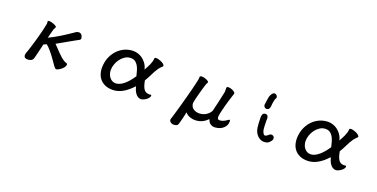

<svg xmlns="http://www.w3.org/2000/svg" viewBox="-22 -1365 4544 2315"><g transform="rotate(20 2250.0 -207.5)"><path d="M346.7 -471.7Q345.7 -482.4 363.8 -482.4Q381.8 -482.4 403.8 -476.1Q425.8 -469.7 444.3 -460Q462.9 -450.2 462.9 -443.4Q462.9 -429.7 456.1 -421.9Q449.2 -414.1 447.3 -406.2Q436.5 -368.2 429.7 -342.3Q422.9 -316.4 416 -288.1Q453.1 -305.7 487.8 -324.7Q522.5 -343.8 556.6 -364.7Q590.8 -385.7 626.5 -409.2Q662.1 -432.6 702.1 -460Q710.9 -467.8 723.1 -472.7Q735.4 -477.5 749 -477.5Q759.8 -477.5 767.6 -473.6Q775.4 -469.7 780.8 -464.4Q786.1 -459 789.1 -453.6Q792 -448.2 792 -445.3Q802.7 -422.9 799.3 -411.6Q795.9 -400.4 782.2 -392.6Q785.2 -394.5 773.9 -388.7Q762.7 -382.8 742.2 -371.6Q721.7 -360.4 694.8 -345.2Q668 -330.1 639.2 -313.5Q610.4 -296.9 581.5 -280.8Q552.7 -264.6 528.3 -251Q543.9 -236.3 565.4 -213.4Q586.9 -190.4 610.4 -166Q633.8 -141.6 658.2 -120.6Q682.6 -99.6 703.1 -88.9Q710.9 -84 718.3 -81.5Q725.6 -79.1 731.4 -77.1Q737.3 -75.2 740.7 -72.3Q744.1 -69.3 744.1 -63.5Q744.1 -45.9 731.4 -27.8Q718.8 -9.8 701.7 3.9Q684.6 17.6 667 26.4Q649.4 35.2 640.6 35.2Q627.9 35.2 608.4 8.8Q588.9 -17.6 565.4 -52.7Q526.4 -108.4 492.7 -148.4Q459 -188.5 430.7 -210Q424.8 -206.1 414.1 -201.7Q403.3 -197.3 393.6 -192.4Q388.7 -169.9 382.3 -143.1Q376 -116.2 369.6 -89.8Q363.3 -63.5 357.4 -40.5Q351.6 -17.6 347.7 -2.9Q339.8 22.5 320.8 32.2Q301.8 42 276.4 42Q238.3 42 230.5 18.6Q222.7 -4.9 237.3 -38.1Q242.2 -48.8 250.5 -75.2Q258.8 -101.6 269.5 -136.2Q280.3 -170.9 292 -211.9Q303.7 -252.9 314.5 -293.5Q325.2 -334 334 -371.1Q342.8 -408.2 347.7 -436.5Q349.6 -446.3 349.1 -454.1Q348.6 -461.9 346.7 -471.7Z M1643.6 -326.2Q1653.3 -344.7 1664.6 -364.7Q1675.8 -384.8 1685.5 -406.2Q1695.3 -427.7 1701.7 -449.7Q1708 -471.7 1709 -494.1Q1710.9 -502.9 1723.6 -504.4Q1736.3 -505.9 1753.9 -502Q1771.5 -498 1790 -490.2Q1808.6 -482.4 1822.3 -472.7Q1835.9 -462.9 1840.8 -452.1Q1845.7 -441.4 1835 -432.6Q1830.1 -428.7 1823.7 -422.4Q1817.4 -416 1811.5 -409.2Q1805.7 -402.3 1800.3 -396.5Q1794.9 -390.6 1793 -386.7Q1764.6 -344.7 1742.7 -298.3Q1720.7 -252 1692.4 -205.1Q1706.1 -128.9 1729.5 -96.7Q1752.9 -64.5 1796.9 -64.5Q1804.7 -64.5 1810.5 -65.9Q1816.4 -67.4 1818.4 -67.4Q1827.1 -67.4 1827.1 -56.6Q1827.1 -43 1816.4 -28.8Q1805.7 -14.6 1789.6 -2.9Q1773.4 8.8 1755.4 16.6Q1737.3 24.4 1722.7 24.4Q1700.2 24.4 1683.1 13.2Q1666 2 1652.8 -16.1Q1639.6 -34.2 1630.4 -56.6Q1621.1 -79.1 1615.2 -101.6Q1556.6 -36.1 1493.2 0Q1429.7 36.1 1362.3 36.1Q1306.6 36.1 1265.1 17.6Q1223.6 -1 1197.3 -33.7Q1170.9 -66.4 1160.2 -111.8Q1149.4 -157.2 1155.3 -210Q1161.1 -269.5 1185.5 -320.8Q1210 -372.1 1248.5 -410.2Q1287.1 -448.2 1337.4 -469.7Q1387.7 -491.2 1444.3 -491.2Q1470.7 -491.2 1501.5 -481.9Q1532.2 -472.7 1560.1 -452.6Q1587.9 -432.6 1610.4 -401.4Q1632.8 -370.1 1643.6 -326.2ZM1579.1 -216.8Q1570.3 -254.9 1560.1 -288.1Q1549.8 -321.3 1534.7 -346.2Q1519.5 -371.1 1497.6 -385.7Q1475.6 -400.4 1442.4 -400.4Q1402.3 -400.4 1369.6 -379.4Q1336.9 -358.4 1313 -326.7Q1289.1 -294.9 1275.9 -256.8Q1262.7 -218.8 1262.7 -184.6Q1262.7 -156.2 1270.5 -132.3Q1278.3 -108.4 1293 -89.8Q1307.6 -71.3 1327.6 -61Q1347.7 -50.8 1372.1 -50.8Q1398.4 -50.8 1425.3 -63.5Q1452.1 -76.2 1478.5 -98.1Q1504.9 -120.1 1530.3 -150.9Q1555.7 -181.6 1579.1 -216.8Z M2296.9 -470.7Q2301.8 -483.4 2320.8 -483.9Q2339.8 -484.4 2360.8 -478Q2381.8 -471.7 2398.4 -461.9Q2415 -452.1 2415 -445.3Q2415 -438.5 2409.2 -429.2Q2403.3 -419.9 2401.4 -414.1Q2397.5 -403.3 2393.1 -388.7Q2388.7 -374 2383.8 -357.9Q2378.9 -341.8 2374 -325.2Q2369.1 -308.6 2366.2 -295.9Q2363.3 -285.2 2358.4 -267.1Q2353.5 -249 2348.1 -228.5Q2342.8 -208 2338.4 -187Q2334 -166 2331.1 -149.4Q2331.1 -124 2340.8 -106Q2350.6 -87.9 2366.2 -76.7Q2381.8 -65.4 2401.9 -60.1Q2421.9 -54.7 2442.4 -54.7Q2458 -54.7 2478 -59.1Q2498 -63.5 2517.6 -73.2Q2537.1 -83 2555.2 -99.6Q2573.2 -116.2 2585.9 -139.6Q2599.6 -198.2 2614.3 -260.3Q2628.9 -322.3 2643.6 -393.6Q2646.5 -404.3 2646 -417Q2645.5 -429.7 2645 -440.4Q2644.5 -451.2 2646 -459.5Q2647.5 -467.8 2653.3 -469.7Q2666 -473.6 2683.6 -470.7Q2701.2 -467.8 2717.8 -460.9Q2734.4 -454.1 2746.1 -444.8Q2757.8 -435.5 2758.8 -425.8Q2759.8 -419.9 2756.8 -415.5Q2753.9 -411.1 2753.9 -406.2Q2749 -392.6 2741.2 -367.7Q2733.4 -342.8 2724.1 -312.5Q2714.8 -282.2 2706.1 -249.5Q2697.3 -216.8 2689.9 -186.5Q2682.6 -156.2 2677.7 -131.8Q2672.9 -107.4 2672.9 -93.8Q2672.9 -80.1 2678.7 -70.3Q2684.6 -60.5 2704.1 -60.5Q2718.8 -60.5 2741.7 -67.9Q2764.6 -75.2 2799.8 -100.6Q2807.6 -108.4 2815.4 -107.4Q2823.2 -106.4 2823.2 -91.8Q2823.2 -51.8 2805.7 -26.4Q2788.1 -1 2764.2 13.7Q2740.2 28.3 2714.4 33.7Q2688.5 39.1 2671.9 39.1Q2650.4 39.1 2635.3 32.2Q2620.1 25.4 2609.9 15.1Q2599.6 4.9 2593.3 -7.8Q2586.9 -20.5 2583 -32.2Q2571.3 -21.5 2556.6 -8.8Q2542 3.9 2522 14.6Q2502 25.4 2476.6 32.2Q2451.2 39.1 2418.9 39.1Q2407.2 39.1 2391.1 36.6Q2375 34.2 2358.4 28.3Q2341.8 22.5 2325.2 12.2Q2308.6 2 2295.9 -14.6Q2293 1 2287.6 24.4Q2282.2 47.9 2276.4 71.8Q2270.5 95.7 2264.6 117.2Q2258.8 138.7 2254.9 150.4Q2247.1 178.7 2193.4 178.7Q2189.5 178.7 2179.7 175.8Q2169.9 172.9 2160.6 166Q2151.4 159.2 2145.5 148.9Q2139.6 138.7 2144.5 125Q2151.4 103.5 2166 55.2Q2180.7 6.8 2197.3 -53.2Q2213.9 -113.3 2231.9 -179.2Q2250 -245.1 2264.6 -303.2Q2279.3 -361.3 2288.6 -403.8Q2297.9 -446.3 2297.9 -460Q2297.9 -462.9 2297.4 -465.3Q2296.9 -467.8 2296.9 -470.7Z M3282.2 1Q3236.3 -4.9 3203.1 -43Q3169.9 -81.1 3163.1 -136.7Q3156.2 -192.4 3156.2 -251Q3152.3 -284.2 3168 -311.5Q3183.6 -325.2 3205.1 -323.2L3224.6 -313.5Q3240.2 -288.1 3234.4 -252.9Q3236.3 -161.1 3240.2 -135.7Q3244.1 -110.4 3258.3 -88.9Q3272.5 -67.4 3293 -78.6Q3313.5 -89.8 3325.2 -102.5Q3338.9 -114.3 3360.4 -112.3L3379.9 -102.5Q3391.6 -86.9 3389.6 -65.4L3379.9 -45.9Q3366.2 -26.4 3348.6 -12.7Q3331.1 1 3282.2 1ZM3213.9 -392.6Q3201.2 -383.8 3186.5 -382.8Q3168 -383.8 3154.3 -401.4L3148.4 -421.9Q3156.2 -464.8 3161.1 -509.3Q3166 -553.7 3197.3 -585.9L3217.8 -592.8Q3236.3 -590.8 3251 -573.2L3256.8 -551.8Q3243.2 -529.3 3237.8 -503.4Q3232.4 -477.5 3228.5 -428.7Q3226.6 -407.2 3213.9 -392.6Z M4143.6 -326.2Q4153.3 -344.7 4164.6 -364.7Q4175.8 -384.8 4185.5 -406.2Q4195.3 -427.7 4201.7 -449.7Q4208 -471.7 4209 -494.1Q4210.9 -502.9 4223.6 -504.4Q4236.3 -505.9 4253.9 -502Q4271.5 -498 4290 -490.2Q4308.6 -482.4 4322.3 -472.7Q4335.9 -462.9 4340.8 -452.1Q4345.7 -441.4 4335 -432.6Q4330.1 -428.7 4323.7 -422.4Q4317.4 -416 4311.5 -409.2Q4305.7 -402.3 4300.3 -396.5Q4294.9 -390.6 4293 -386.7Q4264.6 -344.7 4242.7 -298.3Q4220.7 -252 4192.4 -205.1Q4206.1 -128.9 4229.5 -96.7Q4252.9 -64.5 4296.9 -64.5Q4304.7 -64.5 4310.5 -65.9Q4316.4 -67.4 4318.4 -67.4Q4327.1 -67.4 4327.1 -56.6Q4327.1 -43 4316.4 -28.8Q4305.7 -14.6 4289.6 -2.9Q4273.4 8.8 4255.4 16.6Q4237.3 24.4 4222.7 24.4Q4200.2 24.4 4183.1 13.2Q4166 2 4152.8 -16.1Q4139.6 -34.2 4130.4 -56.6Q4121.1 -79.1 4115.2 -101.6Q4056.6 -36.1 3993.2 0Q3929.7 36.1 3862.3 36.1Q3806.6 36.1 3765.1 17.6Q3723.6 -1 3697.3 -33.7Q3670.9 -66.4 3660.2 -111.8Q3649.4 -157.2 3655.3 -210Q3661.1 -269.5 3685.5 -320.8Q3710 -372.1 3748.5 -410.2Q3787.1 -448.2 3837.4 -469.7Q3887.7 -491.2 3944.3 -491.2Q3970.7 -491.2 4001.5 -481.9Q4032.2 -472.7 4060.1 -452.6Q4087.9 -432.6 4110.4 -401.4Q4132.8 -370.1 4143.6 -326.2ZM4079.1 -216.8Q4070.3 -254.9 4060.1 -288.1Q4049.8 -321.3 4034.7 -346.2Q4019.5 -371.1 3997.6 -385.7Q3975.6 -400.4 3942.4 -400.4Q3902.3 -400.4 3869.6 -379.4Q3836.9 -358.4 3813 -326.7Q3789.1 -294.9 3775.9 -256.8Q3762.7 -218.8 3762.7 -184.6Q3762.7 -156.2 3770.5 -132.3Q3778.3 -108.4 3793 -89.8Q3807.6 -71.3 3827.6 -61Q3847.7 -50.8 3872.1 -50.8Q3898.4 -50.8 3925.3 -63.5Q3952.1 -76.2 3978.5 -98.1Q4004.9 -120.1 4030.3 -150.9Q4055.7 -181.6 4079.1 -216.8Z"/></g></svg>

Font: JasonHandwriting1
Style: Regular
Weight: 400
Version: Version 1.48.20